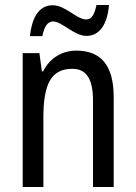

<svg xmlns="http://www.w3.org/2000/svg" viewBox="-20 -750 545 770"><path d="M100 -605H150C157 -643 171 -664 193 -664C228 -664 277 -606 327 -606C378 -606 411 -651 417 -730H367C359 -694 349 -672 326 -672C287 -672 243 -729 191 -729C133 -729 107 -673 100 -605ZM286 -547C230 -547 180 -518 153 -464H148L138 -537H71V0H154V-279C154 -413 185 -474 270 -474C328 -474 353 -431 353 -347V0H436V-360C436 -488 385 -547 286 -547Z"/></svg>

Font: Noto Sans Bengali Condensed
Style: Regular
Weight: 400
Width: 3
Designer: Jelle Bosma - Monotype Design Team
Foundry: Monotype Imaging Inc.
Version: Version 2.003